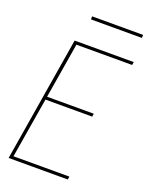

<svg xmlns="http://www.w3.org/2000/svg" viewBox="-163 -978 827 1062"><g transform="rotate(20 250.0 -447.0)"><path d="M24 0 145 -735H493L490 -717H162L108 -391H383L380 -373H105L46 -18H375L372 0ZM190 -876V-894H490V-876Z"/></g></svg>

Font: Iosevka Curly Thin Oblique
Style: Regular
Weight: 100
Italic angle: -9°
Monospace: yes
Designer: Belleve Invis
Foundry: Belleve Invis
Version: Version 11.1.0; ttfautohint (v1.8.3)